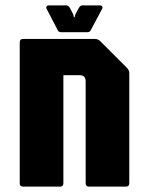

<svg xmlns="http://www.w3.org/2000/svg" viewBox="-20 -695 552 715"><path d="M66 0Q53.5 0 53.5 -12.5V-537.5Q53.5 -550 66 -550H333.5Q345 -550 353.5 -541.5L453.5 -441.5Q461.5 -433.5 461.5 -421.5V-12.5Q461.5 0 449 0H311.5Q299 0 299 -12.5V-392Q299 -415 276 -415H216V-12.5Q216 0 203.5 0ZM209 -575Q198 -575 195 -582.5L154 -661.5Q151 -667 153.5 -671Q156 -675 162.5 -675H227.5Q234 -675 240 -666L253 -641L255 -631H258L260.5 -641L274 -666Q279.5 -675 286.5 -675H351.5Q358 -675 360.5 -671Q363 -667 360 -661.5L318 -582.5Q315 -575 304 -575Z"/></svg>

Font: Jaro 24pt
Style: Regular
Weight: 400
Designer: Agyei Archer, Celine Hurka, Mirko Velimirović
Version: Version 1.000